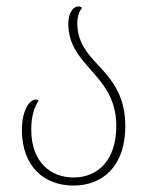

<svg xmlns="http://www.w3.org/2000/svg" viewBox="-20 -566 462 596"><path d="M208 10C297 10 369 -48 369 -175C369 -276 320 -326 280 -369C244 -407 220 -442 220 -494C220 -515 226 -532 235 -541C232 -545 228 -546 223 -546C205 -546 192 -522 192 -493C192 -428 226 -390 261 -350C300 -306 341 -260 341 -175C341 -70 285 -15 208 -15C139 -15 77 -61 77 -164C77 -209 88 -235 100 -254C97 -256 94 -257 91 -257C72 -257 48 -224 48 -163C48 -46 120 10 208 10Z"/></svg>

Font: Noto Serif Georgian Condensed Thin
Style: Regular
Weight: 100
Width: 3
Designer: Monotype Design Team, Akaki Razmadze
Foundry: Google LLC
Version: Version 2.003